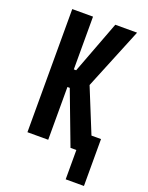

<svg xmlns="http://www.w3.org/2000/svg" viewBox="-166 -819 832 1077"><g transform="rotate(20 250.0 -280.0)"><path d="M365 175V0H330L211 -315H197V0H73V-735H197V-420H211L330 -735H460L310 -368L417 -105H474V175Z"/></g></svg>

Font: Iosevka Curly Extrabold
Style: Regular
Weight: 800
Monospace: yes
Designer: Belleve Invis
Foundry: Belleve Invis
Version: Version 22.1.2; ttfautohint (v1.8.4)